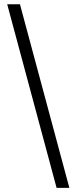

<svg xmlns="http://www.w3.org/2000/svg" viewBox="-20 -782 363 911"><path d="M248.5 109.4 14.2 -761.7H74.7L309.1 109.4Z"/></svg>

Font: Inter 24pt Light
Style: Regular
Weight: 300
Designer: Rasmus Andersson
Foundry: rsms
Version: Version 4.001;git-66647c0bb